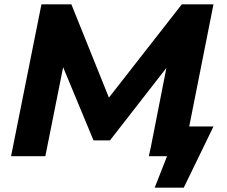

<svg xmlns="http://www.w3.org/2000/svg" viewBox="-20 -720 1046 885"><path d="M171 -700H309L482 -270L818 -700H964L825 0H667L747 -407L487 -73H411L271 -410L189 0H31ZM693 145 750 0H666L696 -137H964L827 145Z"/></svg>

Font: Argentum Sans SemiBold
Style: Italic
Weight: 600
Italic angle: -11°
Designer: Julieta Ulanovsky (font), Cristiano Sobral (main changes and remaster)
Foundry: Julieta Ulanovsky (font), Cristiano Sobral (main changes and remaster)
Version: Version 2.007;June 15, 2022;FontCreator 14.0.0.2814 64-bit; 